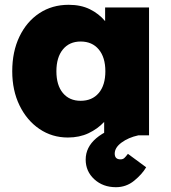

<svg xmlns="http://www.w3.org/2000/svg" viewBox="-20 -564 711 800"><path d="M263 9Q197 9 144.5 -26.5Q92 -62 61.5 -124.5Q31 -187 31 -267Q31 -349 61 -411.5Q91 -474 144 -509Q197 -544 266 -544Q317 -544 354.5 -525.5Q392 -507 418 -476V-533H601V0H414V-56Q387 -27 349 -9Q311 9 263 9ZM316 -144Q364 -144 391.5 -176.5Q419 -209 419 -267Q419 -325 391.5 -358Q364 -391 316 -391Q269 -391 242 -358Q215 -325 215 -267Q215 -209 242 -176.5Q269 -144 316 -144ZM463 216Q409 216 373 183Q337 150 337 101Q337 -2 513 -49L556 0Q515 9 486.5 30Q458 51 458 76Q458 100 482 100Q492 100 498 94.5Q504 89 513 77L589 133Q572 162 539 189Q506 216 463 216Z"/></svg>

Font: Lexend ExtraBold
Style: Regular
Weight: 800
Designer: Bonnie Shaver-Troup, Thomas Jockin
Foundry: Lexend
Version: Version 1.007; ttfautohint (v1.8.3)